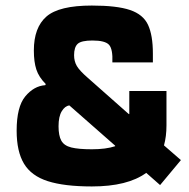

<svg xmlns="http://www.w3.org/2000/svg" viewBox="-20 -672 682 692"><path d="M446 -261V-344H580V-220Q580 -180 571 -148L632 -95L557 -5L507 -49Q440 0 311 0Q212 0 152.5 -19Q93 -38 66.5 -82Q40 -126 40 -201Q40 -287 71 -324.5Q102 -362 143 -365L145 -369Q120 -394 111 -421.5Q102 -449 102 -490Q102 -573 147.5 -612.5Q193 -652 311 -652Q401 -652 448.5 -636Q496 -620 513.5 -582.5Q531 -545 531 -479V-447H385Q387 -495 373 -510.5Q359 -526 313 -526Q273 -526 260 -514Q247 -502 247 -473Q247 -451 257 -434Q267 -417 297 -391L444 -261ZM395 -147 230 -292Q214 -290 202.5 -271Q191 -252 191 -217Q191 -183 201 -165Q211 -147 237 -140.5Q263 -134 311 -134Q362 -134 395 -145Z"/></svg>

Font: Bakbak One
Style: Regular
Weight: 400
Designer: Saumya Kishore and Sanchit Sawaria
Foundry: A Good Feeling
Version: Version 1.003; ttfautohint (v1.8.3)